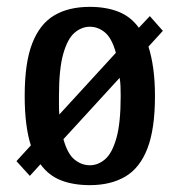

<svg xmlns="http://www.w3.org/2000/svg" viewBox="-20 -530 523 560"><path d="M242 10Q194 10 158 -4Q122 -18 98 -51L67 -17L28 -60L70 -106Q61 -134 56.5 -170Q52 -206 52 -250Q52 -347 74 -403.5Q96 -460 138 -485Q180 -510 242 -510Q289 -510 325 -496Q361 -482 385 -449L417 -483L455 -440L413 -394Q422 -366 427 -330Q432 -294 432 -250Q432 -154 410 -97Q388 -40 345.5 -15Q303 10 242 10ZM242 -48Q266 -48 286.5 -65.5Q307 -83 319.5 -127Q332 -171 332 -250Q332 -265 331.5 -278Q331 -291 329 -303L165 -124Q177 -81 197.5 -64.5Q218 -48 242 -48ZM153 -196 318 -376Q306 -419 286 -435.5Q266 -452 242 -452Q218 -452 197.5 -434.5Q177 -417 164.5 -373Q152 -329 152 -250Q152 -236 152 -222.5Q152 -209 153 -196Z"/></svg>

Font: Cuprum Medium
Style: Regular
Weight: 500
Designer: Jovanny Lemonad
Foundry: Jovanny Lemonad
Version: Version 3.000